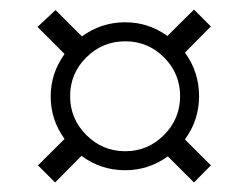

<svg xmlns="http://www.w3.org/2000/svg" viewBox="-20 -549 519 405"><path d="M59.1 -492.2 97.2 -527.8 152.8 -472.2Q193.4 -502 244.1 -502Q293.5 -502 333 -473.1L389.2 -528.8L424.8 -493.2L370.1 -438Q399.9 -397.5 399.9 -346.2Q399.9 -295.4 370.1 -254.9L424.8 -200.2L389.2 -164.1L334 -219.2Q293.5 -189.9 244.1 -189.9Q192.9 -189.9 151.9 -220.2L96.2 -164.1L60.1 -200.2L116.2 -255.9Q86.9 -296.4 86.9 -345.2Q86.9 -394.5 116.2 -435.1ZM325.9 -428Q292 -461.9 244.1 -461.9Q196.3 -461.9 162.1 -428Q127.9 -394 127.9 -346.2Q127.9 -298.3 162.1 -264.2Q196.3 -230 244.1 -230Q292 -230 325.9 -264.2Q359.9 -298.3 359.9 -346.2Q359.9 -394 325.9 -428Z"/></svg>

Font: Lobster Two
Style: Italic
Weight: 400
Designer: Pablo Impallari
Foundry: Pablo Impallari. www.impallari.com
Version: Version 1.006